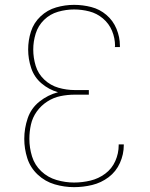

<svg xmlns="http://www.w3.org/2000/svg" viewBox="-20 -763 616 791"><path d="M285 8Q323 8 360 -1Q397 -10 427.5 -33Q458 -56 474 -91.5Q490 -127 490 -165V-168H469V-165Q469 -131 455 -99.5Q441 -68 413.5 -47.5Q386 -27 352.5 -19Q319 -11 285 -11Q249 -11 213 -21.5Q177 -32 150 -57.5Q123 -83 112 -118.5Q101 -154 101 -191Q101 -221 107.5 -250Q114 -279 131.5 -303.5Q149 -328 174.5 -344.5Q200 -361 229 -367Q258 -373 288 -373H346V-392H288Q254 -392 221 -401.5Q188 -411 162.5 -435Q137 -459 127 -492Q117 -525 117 -559Q117 -592 127 -624.5Q137 -657 161.5 -681Q186 -705 219 -714.5Q252 -724 285 -724Q317 -724 348 -716Q379 -708 404 -687Q429 -666 441.5 -636Q454 -606 454 -574Q454 -571 453 -569H474V-575Q474 -610 460 -644Q446 -678 418.5 -701.5Q391 -725 356 -734Q321 -743 285 -743Q248 -743 211.5 -732.5Q175 -722 147 -695.5Q119 -669 107.5 -633Q96 -597 96 -559Q96 -520 108.5 -482.5Q121 -445 151 -419.5Q181 -394 219 -383Q177 -372 142.5 -344.5Q108 -317 94 -275.5Q80 -234 80 -191Q80 -150 92.5 -111Q105 -72 135.5 -43.5Q166 -15 205.5 -3.5Q245 8 285 8Z"/></svg>

Font: Iosevka Sparkle Thin
Style: Regular
Weight: 100
Designer: Belleve Invis
Foundry: Belleve Invis
Version: Version 4.5.0; ttfautohint (v1.8.3)